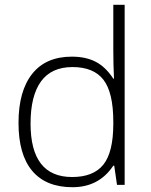

<svg xmlns="http://www.w3.org/2000/svg" viewBox="-20 -780 635 810"><path d="M505.9 0H473.6L461.9 -81.1H458Q397.5 9.8 285.9 9.8Q174.3 9.8 116.2 -58.8Q58.1 -127.4 58.1 -261.5Q58.1 -395.5 115.7 -468.3Q173.3 -541 283.2 -541Q341.8 -541 383.5 -519.5Q425.3 -498 458 -448.2H460.9Q458 -509.8 458 -568.8V-759.8H505.9ZM458 -257.8V-266.1Q458 -389.6 416.5 -443.4Q375 -497.1 285.9 -497.1Q196.8 -497.1 152.8 -436.3Q108.9 -375.5 108.9 -258.8Q108.9 -33.2 284.2 -33.2Q374 -33.2 416 -85.4Q458 -137.7 458 -257.8Z"/></svg>

Font: Open Sans Hebrew Light
Style: Regular
Weight: 300
Foundry: Ascender Corporation, Yanek Iontef
Version: Version 2.001;PS 002.001;hotconv 1.0.70;makeotf.lib2.5.58329